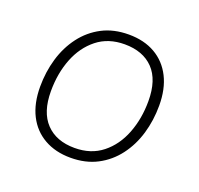

<svg xmlns="http://www.w3.org/2000/svg" viewBox="-95 -596 733 707"><g transform="rotate(20 272.0 -242.0)"><path d="M248 8Q189 8 145 -17Q101 -42 77.5 -88.5Q54 -135 54 -200Q54 -258 69.5 -310.5Q85 -363 116 -404Q147 -445 192 -468.5Q237 -492 296 -492Q356 -492 399.5 -467Q443 -442 466.5 -395.5Q490 -349 490 -284Q490 -226 474.5 -173.5Q459 -121 428 -80Q397 -39 352 -15.5Q307 8 248 8ZM250 -31Q314 -31 358 -66Q402 -101 424.5 -159Q447 -217 447 -286Q447 -369 406.5 -411Q366 -453 294 -453Q230 -453 186 -418Q142 -383 119.5 -325.5Q97 -268 97 -198Q97 -116 137.5 -73.5Q178 -31 250 -31Z"/></g></svg>

Font: Nunito Variable Extra Light
Style: Italic
Weight: 200
Italic angle: -9°
Designer: Vernon Adams
Foundry: Vernon Adams
Version: Version 3.602